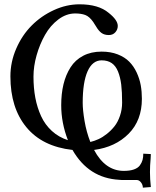

<svg xmlns="http://www.w3.org/2000/svg" viewBox="-20 -680 716 882"><path d="M359.9 -208Q359.9 -174.8 368.4 -124.3Q377 -73.7 395 -27.8Q413.6 -32.2 432.4 -40.8Q451.2 -49.3 470.9 -64.9Q490.7 -80.6 506.1 -100.1Q521.5 -119.6 531.2 -148.2Q541 -176.8 541 -209Q541 -257.3 536.9 -291.3Q532.7 -325.2 522.2 -351.3Q511.7 -377.4 493.2 -390.1Q474.6 -402.8 446.8 -402.8Q404.8 -402.8 382.3 -352.5Q359.9 -302.2 359.9 -208ZM548.8 105Q576.7 105 595.2 98.4Q613.8 91.8 622.6 79.6Q631.3 67.4 634.8 54.9Q638.2 42.5 638.2 25.9L672.9 27.8Q672.9 31.2 672.4 38.6Q671.9 45.9 671.9 48.8Q668.9 80.1 668.9 110.8Q668.9 141.1 672.9 179.2L636.2 182.1Q636.2 168.9 627.7 158Q619.1 147 608.9 147H550.8Q534.7 147 527.8 146Q387.2 138.2 313 8.8Q174.3 -6.8 101.1 -95.7Q27.8 -184.6 27.8 -329.1Q27.8 -395.5 54.7 -457Q81.5 -518.6 125.5 -562.7Q169.4 -606.9 227.3 -633.5Q285.2 -660.2 345.2 -660.2Q432.6 -660.2 479 -621.1Q521 -587.9 521 -561Q521 -544.4 509.8 -531.7Q498.5 -519 480 -519Q459.5 -519 446.3 -528.6Q433.1 -538.1 420.9 -559.1Q418 -563 413.8 -570.1Q409.7 -577.1 408.2 -579.1Q390.6 -604 371.8 -611.1Q353 -618.2 325.2 -618.2Q284.7 -618.2 248 -590.6Q211.4 -563 187 -520Q162.6 -477.1 148.2 -426.3Q133.8 -375.5 133.8 -328.1Q133.8 -275.9 142.3 -230.7Q150.9 -185.5 168.9 -146.2Q187 -106.9 218.3 -78.4Q249.5 -49.8 292 -36.1Q261.2 -115.2 261.2 -196.8Q261.2 -249.5 271.7 -293Q282.2 -336.4 304 -370.6Q325.7 -404.8 362.1 -423.8Q398.4 -442.9 446.8 -442.9Q488.3 -442.9 520.8 -430.2Q553.2 -417.5 573.7 -396.7Q594.2 -376 607.7 -347.2Q621.1 -318.4 626.5 -288.6Q631.8 -258.8 631.8 -226.1Q631.8 -127 571 -65.7Q510.3 -4.4 412.1 8.8Q463.4 105 548.8 105Z"/></svg>

Font: Common Serif Medium
Style: Regular
Weight: 500
Designer: Philipp H. Poll, Khaled Hosny
Foundry: Stefan Peev, Context Ltd.
Version: Version 1.026